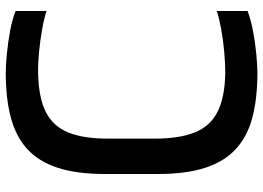

<svg xmlns="http://www.w3.org/2000/svg" viewBox="-142 -750 904 659"><g transform="rotate(-90 309.5 -421.0)"><path d="M162.7 -340.7Q162.7 -256.7 184 -203.8Q205.3 -151 254.8 -125.8Q304.3 -100.7 388.7 -99.3Q419.3 -99.3 459.7 -102.8Q500 -106.3 538.2 -113.3Q576.3 -120.3 600.7 -128.3V-22.7Q571.7 -11.7 532.7 -4.2Q493.7 3.3 455.2 7Q416.7 10.7 388.7 11Q301 11 235.7 -6.2Q170.3 -23.3 127.3 -62.7Q84.3 -102 62.8 -167.7Q41.3 -233.3 41.3 -330V-512.3Q41.3 -609.3 62.8 -674.8Q84.3 -740.3 127.3 -779.3Q170.3 -818.3 235.7 -835.5Q301 -852.7 388.7 -852.7Q416.7 -852.7 455.2 -848.8Q493.7 -845 532.7 -837.8Q571.7 -830.7 600.7 -819V-712.7Q576.3 -721 538.2 -727.8Q500 -734.7 459.7 -738.5Q419.3 -742.3 388.7 -741.7Q304.3 -740.3 254.8 -715.5Q205.3 -690.7 184 -638.7Q162.7 -586.7 162.7 -501.7Z"/></g></svg>

Font: Matangi Light
Style: Regular
Weight: 300
Designer: Prashant Pant
Foundry: The Graphic Ant
Version: Version 3.002